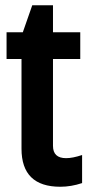

<svg xmlns="http://www.w3.org/2000/svg" viewBox="-20 -705 348 732"><path d="M182 -685V-582H286V-480H182V-149Q182 -102 232 -102Q257 -102 293 -114V-7Q251 7 210 7Q62 7 62 -138V-480H5V-582H67L103 -685Z"/></svg>

Font: Khand Semibold
Style: Regular
Weight: 600
Designer: Devanagari: Sanchit Sawaria, Jyotish Sonowal; Latin: Satya Rajpurohit
Foundry: Indian Type Foundry
Version: Version 1.100;PS 1.0;hotconv 1.0.78;makeotf.lib2.5.61930; tt